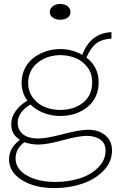

<svg xmlns="http://www.w3.org/2000/svg" viewBox="-20 -732 622 975"><path d="M285.2 -631.8Q262.7 -631.8 247.8 -642.8Q232.9 -653.8 232.9 -670.9Q232.9 -688 247.8 -700Q262.7 -711.9 285.2 -711.9Q309.1 -711.9 323.5 -700.2Q337.9 -688.5 337.9 -670.9Q337.9 -653.3 323.5 -642.6Q309.1 -631.8 285.2 -631.8ZM428.2 -73.2Q480.5 -73.2 514.6 -44.9Q548.8 -16.6 548.8 32.2Q548.8 89.8 506.1 134.3Q463.4 178.7 397.7 200.9Q332 223.1 256.8 223.1Q156.2 223.1 91.1 182.4Q25.9 141.6 25.9 77.1Q25.9 19.5 81.1 -22Q37.1 -49.3 37.1 -100.1Q37.1 -138.2 60.1 -168.9Q83 -199.7 119.1 -221.2Q89.8 -259.8 89.8 -312Q89.8 -352.5 106.9 -385.7Q124 -418.9 152.1 -439.7Q180.2 -460.4 214.6 -471.7Q249 -482.9 285.2 -482.9Q347.2 -482.9 397.9 -453.1Q438.5 -563.5 545.9 -568.8V-536.1Q497.6 -533.2 469 -511.5Q440.4 -489.7 418.9 -439.9Q481 -391.6 481 -314.9Q481 -235.4 424.8 -189.2Q368.7 -143.1 285.2 -143.1Q242.7 -143.1 202.6 -158.2Q162.6 -173.3 134.8 -201.2Q69.8 -163.1 69.8 -107.9Q69.8 -73.7 95.5 -51.3Q121.1 -28.8 175.8 -28.8Q215.8 -28.8 300.3 -51Q384.8 -73.2 428.2 -73.2ZM285.2 -452.1Q261.7 -452.1 239 -446.5Q216.3 -440.9 195.3 -429.4Q174.3 -418 158.2 -401.6Q142.1 -385.3 132.6 -362.1Q123 -338.9 123 -312Q123 -267.1 147.7 -234.9Q172.4 -202.6 208.3 -188.2Q244.1 -173.8 285.2 -173.8Q356 -173.8 402.1 -210.9Q448.2 -248 448.2 -314.9Q448.2 -359.9 423.1 -391.8Q397.9 -423.8 361.8 -438Q325.7 -452.1 285.2 -452.1ZM262.2 191.9Q328.1 191.9 385.3 173.6Q442.4 155.3 479.2 117.9Q516.1 80.6 516.1 32.2Q516.1 -3.9 489.7 -22.9Q463.4 -42 420.9 -42Q378.9 -42 299.1 -20Q219.2 2 175.8 2Q136.7 2 104 -9.8Q59.1 22 59.1 73.2Q59.1 126 116 158.9Q172.9 191.9 262.2 191.9Z"/></svg>

Font: BioRhyme ExtraLight
Style: Regular
Weight: 275
Designer: Aoife Mooney
Foundry: Aoife Mooney Type
Version: Version 1.500;PS 001.500;hotconv 1.0.88;makeotf.lib2.5.64775